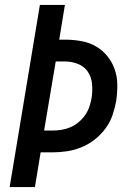

<svg xmlns="http://www.w3.org/2000/svg" viewBox="-20 -755 540 775"><path d="M19 0 141 -735H242L219 -595H241Q274 -595 306 -589.5Q338 -584 365 -569Q392 -554 412 -530Q432 -506 442.5 -476.5Q453 -447 453.5 -414Q454 -381 449 -348Q444 -319 434 -290Q424 -261 405.5 -236Q387 -211 362 -191.5Q337 -172 308.5 -160.5Q280 -149 250.5 -144.5Q221 -140 191 -140H144L121 0ZM191 -228Q210 -228 228.5 -231Q247 -234 264.5 -241.5Q282 -249 297.5 -262Q313 -275 324 -291Q335 -307 341 -325Q347 -343 350 -361Q354 -389 351.5 -416.5Q349 -444 334.5 -465.5Q320 -487 294.5 -497Q269 -507 241 -507H205L158 -228Z"/></svg>

Font: Iosevka Curly Semibold Oblique
Style: Regular
Weight: 600
Italic angle: -9°
Monospace: yes
Designer: Belleve Invis
Foundry: Belleve Invis
Version: Version 11.1.0; ttfautohint (v1.8.3)